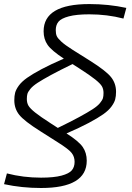

<svg xmlns="http://www.w3.org/2000/svg" viewBox="-20 -690 654 950"><path d="M50.8 -193.8Q50.8 -215.3 54.9 -231.2Q59.1 -247.1 73.2 -266.6Q87.4 -286.1 114 -304.9Q140.6 -323.7 185.5 -347.7Q230.5 -371.6 295.9 -399.9Q235.4 -439.5 215.6 -467.8Q195.8 -496.1 195.8 -535.2Q195.8 -669.9 421.9 -669.9Q517.1 -669.9 605 -650.9L590.8 -598.1Q510.3 -619.1 421.9 -619.1Q358.4 -619.1 320.8 -609.1Q283.2 -599.1 269.5 -582.8Q255.9 -566.4 255.9 -541Q255.9 -523.4 260.5 -512.2Q265.1 -501 283.4 -484.1Q301.8 -467.3 338.9 -443.8L425.8 -389.2Q504.9 -339.4 529.5 -308.3Q554.2 -277.3 554.2 -235.8Q554.2 -214.4 550 -198.5Q545.9 -182.6 531.7 -163.1Q517.6 -143.6 491 -124.8Q464.4 -106 419.4 -82Q374.5 -58.1 309.1 -29.8Q369.1 8.3 389.2 37.1Q409.2 65.9 409.2 105Q409.2 240.2 183.1 240.2Q87.9 240.2 0 221.2L14.2 168Q94.7 189 183.1 189Q246.6 189 284.2 179Q321.8 168.9 335.4 152.6Q349.1 136.2 349.1 110.8Q349.1 85.4 334.5 66.7Q319.8 47.9 266.1 14.2L179.2 -41Q100.1 -90.8 75.4 -121.6Q50.8 -152.3 50.8 -193.8ZM231.9 -79.1 266.1 -57.1Q330.6 -88.4 372.3 -111.1Q414.1 -133.8 438.5 -149.7Q462.9 -165.5 474.6 -179.9Q486.3 -194.3 489.3 -204.3Q492.2 -214.4 492.2 -230Q492.2 -249 484.4 -262.7Q476.6 -276.4 451.4 -296.6Q426.3 -316.9 373 -351.1L338.9 -373Q274.4 -341.8 232.7 -319.1Q190.9 -296.4 166.5 -280.5Q142.1 -264.6 130.4 -250.2Q118.7 -235.8 115.7 -225.8Q112.8 -215.8 112.8 -200.2Q112.8 -181.2 120.6 -167.5Q128.4 -153.8 153.6 -133.5Q178.7 -113.3 231.9 -79.1Z"/></svg>

Font: IntelOne Mono Light
Style: Italic
Weight: 300
Italic angle: -16°
Designer: Fred Shallcrass
Foundry: Frere-Jones Type LLC
Version: Version 1.200;hotconv 1.1.0;makeotfexe 2.6.0;FJTRelease1.2